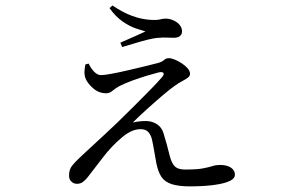

<svg xmlns="http://www.w3.org/2000/svg" viewBox="-20 -612 1040 683"><path d="M657 51Q615.5 51 590.9 43.1Q566.4 35.2 554.4 17.4Q542.5 -0.3 536.3 -30.6Q532.5 -50.3 528.8 -73.1Q525 -95.9 520.6 -115.9Q516.8 -131.8 507.6 -142.2Q498.4 -152.5 480.3 -152.5Q462.3 -152.5 445.5 -144.3Q428.7 -136.2 411.3 -121.1Q375.7 -90.8 345 -50.5Q314.3 -10.2 292.3 18Q284 28.5 275 35.2Q266 41.9 253.9 41.9Q242.2 41.9 233.9 33.9Q225.6 25.9 225.6 12.8Q225.6 -9.1 236.5 -22.6Q247.4 -36.1 263.8 -51.4Q279.8 -67 303.7 -88.6Q327.6 -110.1 352.3 -133.5Q377 -156.9 396.2 -174.8Q425 -202.4 455.7 -233.3Q486.5 -264.1 513.4 -291.4Q540.4 -318.8 555.8 -336.9Q565.2 -347.6 561.1 -352.6Q557 -357.5 543.9 -354.3Q529.2 -350.7 503.9 -343.1Q478.5 -335.5 451.9 -325.8Q425.3 -316.1 404.5 -305.6Q388.6 -296.5 379.3 -288.4Q369.9 -280.2 357.3 -280.2Q331.2 -280.2 310.2 -298.9Q289.2 -317.6 283.4 -335.7Q279.7 -347.2 280.6 -359.1Q281.4 -371.1 283.8 -382.8L295.2 -385.8Q303.8 -368.2 315.3 -356.5Q326.8 -344.8 339.3 -344.8Q351.2 -344.8 377.4 -349.7Q403.7 -354.6 435.7 -362Q467.7 -369.4 497 -376.6Q526.3 -383.8 543.1 -388.2Q556.7 -392.2 563.8 -398.7Q570.9 -405.1 580.5 -405.1Q589.2 -405.1 601.8 -400Q614.5 -394.8 626.9 -386.6Q639.3 -378.3 647.7 -368.7Q656 -359.2 656 -349.3Q656 -341.4 648.1 -335.6Q640.1 -329.7 627.8 -323.2Q615.5 -316.7 602.5 -307.4Q586.3 -296.2 558.8 -272.9Q531.3 -249.6 502.4 -223.4Q473.6 -197.3 452.4 -176.1Q463.4 -178.9 476.1 -180.2Q488.8 -181.5 498.8 -181.5Q520.7 -181.5 538.1 -170.3Q555.6 -159.2 561.9 -137.3Q567.5 -119.1 573.6 -97.1Q579.7 -75.1 584 -56.7Q591.2 -29.9 602.6 -19.4Q614.1 -8.9 638.3 -8.9Q680.4 -8.9 701.8 -13Q723.3 -17.1 735.8 -21.2Q748.3 -25.3 762.5 -25.3Q786.8 -25.3 801.3 -15.8Q815.7 -6.2 815.7 9.5Q815.7 22.2 800.2 30.3Q784.6 38.3 760.4 42.9Q736.2 47.6 708.9 49.3Q681.6 51 657 51ZM408.1 -460.2Q431.3 -470 456.1 -481.3Q481 -492.5 497.5 -500.1Q484.9 -503.7 463 -511Q441.1 -518.4 416.4 -535.4Q391.6 -552.4 369.6 -583.1L380 -592.5Q417.2 -567.3 451.2 -555Q485.1 -542.7 519.6 -541.1Q538.8 -540.3 549.4 -543Q560 -545.8 569.2 -545.8Q582.7 -545.8 596.3 -539.9Q609.9 -534 618.8 -523.7Q627.6 -513.4 627.6 -499.4Q627.6 -490.9 620.7 -484.3Q613.7 -477.6 598.3 -477.6Q584.7 -477.6 572.7 -478.3Q560.6 -478.9 545.1 -477.5Q528.9 -476.9 504.2 -470.6Q479.5 -464.2 455.3 -456.8Q431.1 -449.5 414.5 -444.7Z"/></svg>

Font: Noto Serif HK ExtraLight
Style: Regular
Weight: 200
Designer: Ryoko NISHIZUKA 西塚涼子 (kana & ideographs); Frank Grießhammer (Latin, Greek & Cyrillic); Wenlong ZHANG 张文龙 (bopomofo); San
Foundry: Adobe
Version: Version 2.002-H1;hotconv 1.1.0;makeotfexe 2.6.0